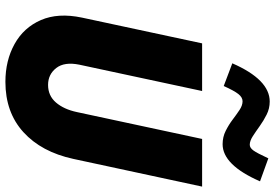

<svg xmlns="http://www.w3.org/2000/svg" viewBox="-170 -814 994 693"><g transform="rotate(90 326.5 -467.0)"><path d="M275 10Q198 10 138.5 -23Q79 -56 52 -118Q25 -180 43 -266L136 -700H308L213 -257Q202 -203 225 -173.5Q248 -144 286 -144Q325 -144 349.5 -172.5Q374 -201 384 -248L481 -700H653L553 -235Q528 -120 456.5 -55Q385 10 275 10ZM290 -778 208 -809Q267 -944 346 -944Q371 -944 393 -933Q415 -922 434.5 -908Q454 -894 471 -883Q488 -872 502 -872Q513 -872 522.5 -885Q532 -898 551 -939L634 -909Q575 -774 500 -774Q474 -774 452 -785Q430 -796 411.5 -810Q393 -824 376.5 -835Q360 -846 345 -846Q331 -846 319 -831Q307 -816 290 -778Z"/></g></svg>

Font: Red Hat Mono
Style: Italic
Weight: 300
Italic angle: -12°
Monospace: yes
Designer: Pentagram, MCKL
Foundry: Pentagram, MCKL
Version: Version 1.023